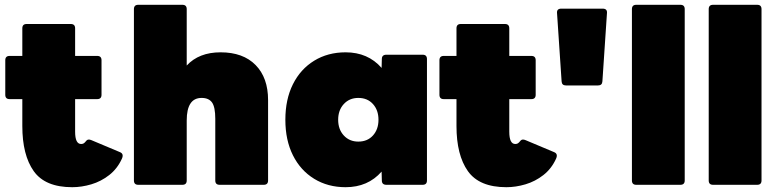

<svg xmlns="http://www.w3.org/2000/svg" viewBox="-20 -770 3243 800"><path d="M281 10Q168 10 120.5 -57Q73 -124 73 -245V-357H20Q2 -357 2 -375V-519Q2 -537 20 -537H73V-652Q73 -670 91 -670H275Q293 -670 293 -652V-537H385Q403 -537 403 -519V-375Q403 -357 385 -357H293V-221Q293 -170 318 -170Q324 -170 328.5 -172.5Q333 -175 340 -184Q347 -192 361 -186L480 -136Q497 -129 488 -109Q469 -67 435 -40.5Q401 -14 360.5 -2Q320 10 281 10Z M556 0Q538 0 538 -18V-732Q538 -750 556 -750H740Q758 -750 758 -732V-497Q809 -552 899 -552Q993 -552 1045 -499Q1097 -446 1097 -353V-18Q1097 0 1079 0H895Q877 0 877 -18V-275Q877 -324 863.5 -343Q850 -362 820 -362Q758 -362 758 -268V-18Q758 0 740 0Z M1420 10Q1346 10 1289 -25Q1232 -60 1200.5 -123Q1169 -186 1169 -271Q1169 -356 1200.5 -419Q1232 -482 1289 -517Q1346 -552 1420 -552Q1513 -552 1570 -487L1571 -524Q1571 -542 1590 -542H1741Q1759 -542 1759 -524V-18Q1759 0 1741 0H1590Q1571 0 1571 -18L1570 -55Q1513 10 1420 10ZM1473 -180Q1511 -180 1534 -205.5Q1557 -231 1557 -271Q1557 -311 1534 -336.5Q1511 -362 1473 -362Q1436 -362 1412.5 -336.5Q1389 -311 1389 -271Q1389 -231 1412.5 -205.5Q1436 -180 1473 -180Z M2090 10Q1977 10 1929.5 -57Q1882 -124 1882 -245V-357H1829Q1811 -357 1811 -375V-519Q1811 -537 1829 -537H1882V-652Q1882 -670 1900 -670H2084Q2102 -670 2102 -652V-537H2194Q2212 -537 2212 -519V-375Q2212 -357 2194 -357H2102V-221Q2102 -170 2127 -170Q2133 -170 2137.5 -172.5Q2142 -175 2149 -184Q2156 -192 2170 -186L2289 -136Q2306 -129 2297 -109Q2278 -67 2244 -40.5Q2210 -14 2169.5 -2Q2129 10 2090 10Z M2338 -414Q2321 -414 2320 -431L2301 -715Q2299 -734 2319 -734H2491Q2511 -734 2509 -715L2490 -431Q2489 -414 2472 -414Z M2631 0Q2613 0 2613 -18V-732Q2613 -750 2631 -750H2815Q2833 -750 2833 -732V-18Q2833 0 2815 0Z M2951 0Q2933 0 2933 -18V-732Q2933 -750 2951 -750H3135Q3153 -750 3153 -732V-18Q3153 0 3135 0Z"/></svg>

Font: LINE Seed Sans App Heavy
Style: Regular
Weight: 900
Designer: LINE VX Design & Dalton Maag Ltd & Sandoll Inc
Foundry: Dalton Maag Ltd
Version: Version 1.003